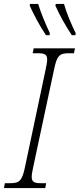

<svg xmlns="http://www.w3.org/2000/svg" viewBox="-40 -961 407 981"><path d="M327 -781H345L347 -791C324 -837 298 -900 287 -941H245L243 -932C263 -887 294 -830 327 -781ZM195 -781H213L215 -791C193 -837 167 -900 155 -941H113L112 -932C132 -887 162 -830 195 -781ZM-20 0H191L196 -25H171C137 -25 122 -30 122 -57C122 -69 125 -86 130 -109L236 -605C251 -679 265 -689 313 -689H338L343 -714H132L127 -689H152C186 -689 201 -684 201 -657C201 -645 198 -629 193 -605L88 -109C73 -35 58 -25 11 -25H-15Z"/></svg>

Font: Noto Serif Condensed ExtraLight
Style: Italic
Weight: 200
Width: 3
Italic angle: -12°
Designer: Monotype Design Team
Foundry: Monotype Imaging Inc.
Version: Version 2.013